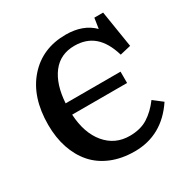

<svg xmlns="http://www.w3.org/2000/svg" viewBox="-163 -864 1011 1026"><g transform="rotate(-30 342.0 -350.5)"><path d="M381.8 13.2Q302.2 13.2 239 -12.9Q175.8 -39.1 134.8 -86.2Q93.8 -133.3 72.3 -198Q50.8 -262.7 50.8 -340.8Q50.8 -511.2 139.2 -611.6Q227.5 -711.9 372.1 -711.9Q479 -711.9 541 -649.9L550.8 -713.9H605L641.1 -487.8L574.2 -472.2Q549.3 -556.2 502.2 -596.7Q455.1 -637.2 382.8 -637.2Q295.4 -637.2 245.8 -572.5Q196.3 -507.8 189 -394H527.8V-324.2H189Q195.3 -208 252.4 -139.9Q309.6 -71.8 399.9 -71.8Q466.3 -71.8 512 -100.6Q557.6 -129.4 595.2 -180.2L650.9 -137.2Q550.8 13.2 381.8 13.2Z"/></g></svg>

Font: Literata Book SemiBold
Style: Regular
Weight: 600
Designer: Latin by Veronika Burian and Jose Scaglione. Greek by Irene Vlachou. Cyrillic by Vera Evstafieva
Foundry: TypeTogether
Version: Version 2.003;PS 002.003;hotconv 1.0.88;makeotf.lib2.5.64775